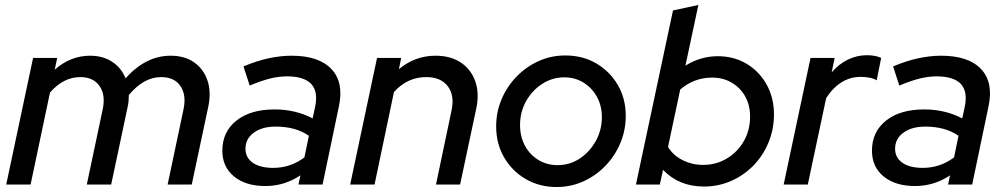

<svg xmlns="http://www.w3.org/2000/svg" viewBox="-20 -742 4035 772"><path d="M5 0 113 -509H210L200 -462Q264 -518 342 -518Q394 -518 431 -493.5Q468 -469 485 -427Q566 -518 666 -518Q723 -518 761 -491Q799 -464 814.5 -417.5Q830 -371 817 -311L751 0H654L718 -303Q730 -360 705.5 -396Q681 -432 628 -432Q558 -432 498 -360Q498 -348 497 -336Q496 -324 493 -311L427 0H329L392 -298Q406 -358 381 -395Q356 -432 303 -432Q235 -432 181 -370L103 0Z M1047 6Q968 6 921 -32.5Q874 -71 874 -136Q874 -212 930.5 -257Q987 -302 1084 -302Q1168 -302 1237 -266L1247 -312Q1273 -435 1133 -435Q1102 -435 1067 -426.5Q1032 -418 984 -398L959 -475Q1014 -498 1061.5 -508Q1109 -518 1152 -518Q1262 -518 1312.5 -464.5Q1363 -411 1343 -316L1277 0H1180L1188 -37Q1124 6 1047 6ZM1078 -67Q1148 -67 1204 -109L1222 -196Q1169 -233 1088 -233Q1034 -233 1000.5 -208.5Q967 -184 967 -144Q967 -108 996.5 -87.5Q1026 -67 1078 -67Z M1388 0 1496 -509H1593L1584 -464Q1649 -518 1731 -518Q1792 -518 1833 -490.5Q1874 -463 1891 -415Q1908 -367 1895 -306L1830 0H1733L1795 -295Q1809 -357 1781 -394.5Q1753 -432 1694 -432Q1618 -432 1564 -372L1486 0Z M2218 10Q2149 10 2094 -22Q2039 -54 2007 -109Q1975 -164 1975 -234Q1975 -292 1997 -343.5Q2019 -395 2057.5 -434.5Q2096 -474 2146 -496.5Q2196 -519 2253 -519Q2323 -519 2377.5 -487Q2432 -455 2464 -400.5Q2496 -346 2496 -276Q2496 -218 2474 -166Q2452 -114 2413.5 -74.5Q2375 -35 2325 -12.5Q2275 10 2218 10ZM2222 -78Q2271 -78 2311 -104.5Q2351 -131 2375.5 -175Q2400 -219 2400 -271Q2400 -317 2380 -353Q2360 -389 2326 -410Q2292 -431 2249 -431Q2201 -431 2160.5 -405Q2120 -379 2095.5 -335.5Q2071 -292 2071 -239Q2071 -193 2090.5 -156.5Q2110 -120 2144.5 -99Q2179 -78 2222 -78Z M2810 8Q2710 8 2646 -59L2633 0H2537L2686 -700L2788 -722L2736 -478Q2797 -516 2866 -516Q2931 -516 2982 -485.5Q3033 -455 3062.5 -402Q3092 -349 3092 -282Q3092 -222 3070 -169Q3048 -116 3009.5 -76.5Q2971 -37 2920 -14.5Q2869 8 2810 8ZM2807 -79Q2860 -79 2903 -105Q2946 -131 2971 -175Q2996 -219 2996 -273Q2996 -319 2976.5 -354Q2957 -389 2922.5 -409.5Q2888 -430 2843 -430Q2771 -430 2715 -382L2666 -151Q2686 -118 2724 -98.5Q2762 -79 2807 -79Z M3131 0 3239 -509H3336L3324 -451Q3352 -484 3388.5 -502Q3425 -520 3466 -520Q3483 -520 3498.5 -517Q3514 -514 3523 -509L3505 -419Q3495 -426 3476.5 -429.5Q3458 -433 3441 -433Q3358 -433 3302 -348L3228 0Z M3659 6Q3580 6 3533 -32.5Q3486 -71 3486 -136Q3486 -212 3542.5 -257Q3599 -302 3696 -302Q3780 -302 3849 -266L3859 -312Q3885 -435 3745 -435Q3714 -435 3679 -426.5Q3644 -418 3596 -398L3571 -475Q3626 -498 3673.5 -508Q3721 -518 3764 -518Q3874 -518 3924.5 -464.5Q3975 -411 3955 -316L3889 0H3792L3800 -37Q3736 6 3659 6ZM3690 -67Q3760 -67 3816 -109L3834 -196Q3781 -233 3700 -233Q3646 -233 3612.5 -208.5Q3579 -184 3579 -144Q3579 -108 3608.5 -87.5Q3638 -67 3690 -67Z"/></svg>

Font: Red Hat Display Medium
Style: Italic
Weight: 500
Italic angle: -12°
Designer: Pentagram, MCKL
Foundry: Pentagram, MCKL
Version: Version 1.023; ttfautohint (v1.8.3)